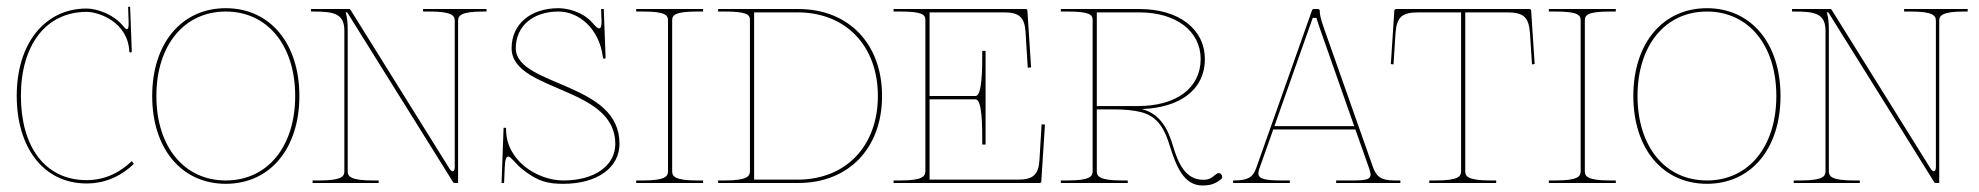

<svg xmlns="http://www.w3.org/2000/svg" viewBox="-20 -547 5915 574"><path d="M363 -526.5 364.5 -483.5C364.5 -478 365.5 -462.5 361 -460.5C358 -459.5 355.5 -460.5 350.5 -466.5C319 -506.5 266.5 -521.5 239 -521.5C114 -521.5 30 -417 30 -260.5C30 -108.5 108 1.5 239 1.5C301.5 1.5 349 -26.5 380 -57L374 -65.5C343.5 -36 299.5 -8.5 239 -8.5C113 -8.5 42.5 -110.5 42.5 -260.5C42.5 -413 118 -511.5 239 -511.5C276.5 -511.5 363 -480 366.5 -393C366.5 -391.5 369 -390 370.5 -390C372 -390 374 -392 374 -393.5L369 -527Z M655 -522.5C523 -522.5 435 -417.5 435 -260C435 -102.5 523 2.5 655 2.5C787 2.5 875 -102.5 875 -260C875 -417.5 787 -522.5 655 -522.5ZM655 -512.5C779.5 -512.5 862.5 -411.5 862.5 -260C862.5 -108.5 779.5 -7.5 655 -7.5C530.5 -7.5 447.5 -108.5 447.5 -260C447.5 -411.5 530.5 -512.5 655 -512.5Z M1349.5 0V-485C1349.5 -500.5 1358.5 -512.5 1424.5 -512.5H1434.5V-520H1244.5V-512.5H1264.5C1330.5 -512.5 1339.5 -500.5 1339.5 -485V-48C1339.5 -39.5 1337 -35 1333.5 -35C1330.5 -35 1326.5 -38 1323 -44L1028 -517.5C1027.5 -518.5 1026 -520 1024 -520H909.5V-512.5H915.5C975.5 -512.5 1009.5 -508 1009.5 -455V-35C1009.5 -20.5 1003 -7.5 934.5 -7.5H914.5V0H1112V-7.5H1094.5C1026 -7.5 1019.5 -20.5 1019.5 -35V-454.5C1019.5 -482.5 1018 -492 1013.5 -510H1018L1334.5 -2.5C1335.5 -0.5 1337.5 0 1339 0Z M1664.5 2.5C1765 2.5 1832 -45.5 1832 -117C1832 -208 1760.5 -249 1686.5 -282.5C1606 -318.5 1522 -343.5 1522 -403C1522 -468.5 1573 -512.5 1649.5 -512.5C1712 -512.5 1771 -460 1782 -379L1782.5 -375C1782.5 -373 1784 -371.5 1786.5 -371.5C1789 -371.5 1790.5 -373 1790.5 -375L1785 -520H1777C1777.5 -500.5 1778 -492.5 1778 -492.5C1778 -490 1778.5 -487.5 1778.5 -485C1778.5 -469.5 1776.5 -462 1771 -462C1767 -462 1760 -468.5 1751.5 -478.5C1718.5 -516 1669 -522.5 1649.5 -522.5C1565.5 -522.5 1509.5 -474.5 1509.5 -403C1509.5 -333.5 1597 -306 1679 -269.5C1751.5 -237.5 1819.5 -198.5 1819.5 -117C1819.5 -51.5 1757.5 -7.5 1664.5 -7.5C1585 -7.5 1493 -68 1493 -159.5V-165H1485.5L1479.5 0H1487L1489 -47C1490 -70.5 1493 -79 1499.5 -79C1506.5 -79 1520.5 -60 1533.5 -48C1587.5 -2 1621 2.5 1664.5 2.5Z M2082 0V-7.5H2064.5C1996 -7.5 1989.5 -20.5 1989.5 -35V-486.5C1989.5 -502 1998.5 -512.5 2064.5 -512.5H2082V-520H1882V-512.5H1902C1968 -512.5 1977 -502 1977 -486.5V-35C1977 -20.5 1970.5 -7.5 1902 -7.5H1882V0Z M2127 0H2367C2517 0 2617 -104 2617 -260C2617 -416 2517 -520 2367 -520H2127V-512.5H2147C2213 -512.5 2222 -503 2222 -487.5V-35.5C2222 -21 2215.5 -7.5 2147 -7.5H2127ZM2234.5 -10V-510H2364.5C2508.5 -510 2604.5 -410 2604.5 -260C2604.5 -110 2508.5 -10 2364.5 -10Z M3094 -175.5 3087.5 -68.5C3085 -26 3069.5 -10 3024 -10H2759V-250H2896.5C2916.5 -250 2916.5 -169 2916.5 -125V-115H2926.5V-395H2916.5V-385C2916.5 -344 2916.5 -260 2896.5 -260H2759V-510H2982.5C3026.5 -510 3043 -495.5 3046 -451.5L3052.5 -344.5L3062.5 -345.5L3051.5 -515.5C3051.5 -517 3050 -520 3046.5 -520H2651.5V-512.5H2671.5C2737.5 -512.5 2746.5 -503 2746.5 -487.5V-35.5C2746.5 -21 2740 -7.5 2671.5 -7.5H2651.5V0H3088C3089.5 0 3093 -1 3093 -4.5L3104 -174.5Z M3151.5 -520V-512.5H3171.5C3237.5 -512.5 3246.5 -503 3246.5 -487.5V-35C3246.5 -20.5 3240 -7.5 3171.5 -7.5H3151.5V0H3351.5V-7.5H3334C3265.5 -7.5 3259 -20.5 3259 -35V-220H3309.5C3341 -220 3368 -217.5 3390.5 -212C3445.5 -198.5 3464 -154 3478 -108.5C3496 -51.5 3518.5 7.5 3574.5 7.5C3599.5 7.5 3612.5 2.5 3629.5 -10.5C3632.5 -12.5 3634 -15.5 3634 -18.5C3634 -20.5 3633 -23 3631.5 -25C3629.5 -28 3626.5 -29.5 3623.5 -29.5C3621.5 -29.5 3618.5 -28.5 3616.5 -27C3602 -15.5 3596 -9.5 3577 -9.5C3525 -9.5 3502.5 -57.5 3487 -110C3473 -157.5 3450.5 -206.5 3393.5 -221C3507 -225 3582 -278 3582 -370.5C3582 -460 3504 -520 3387.5 -520ZM3382.5 -230H3259V-510H3386C3496 -510 3569.5 -454 3569.5 -370.5C3569.5 -283.5 3496 -230 3382.5 -230Z M3790 -170 3904.5 -493.5H3916C3916 -491 3918 -485 3926.5 -460L4028.5 -170ZM3666.5 0H3836V-7.5H3815.5C3764 -7.5 3742 -11 3742 -29C3742 -32.5 3743 -36.5 3744.5 -41.5L3786.5 -160H4032L4072 -47C4075 -37.5 4077.5 -30.5 4077.5 -25C4077.5 -11.5 4065 -7.5 4024.5 -7.5H3974.5V0H4166.5V-7.5H4149.5C4110 -7.5 4095 -17.5 4084 -49L3938 -463C3927.5 -492.5 3925.5 -505 3925.5 -515C3925.5 -517 3924 -520 3920.5 -520H3907C3905.5 -520 3903.5 -519 3902.5 -516.5L3735.5 -44.5C3726 -17.5 3711.5 -7.5 3668.5 -7.5H3666.5Z M4360.5 -35V-510H4485.5C4536 -510 4550.5 -495 4554 -447.5L4560 -354.5L4568 -355.5L4557.5 -515.5C4557.5 -519 4554 -520 4552.5 -520H4153.5C4152 -520 4148.5 -519 4148.5 -515.5L4138 -355.5L4146 -354.5L4152 -447.5C4155.5 -495 4170 -510 4220.5 -510H4348V-35C4348 -20.5 4341.5 -7.5 4273 -7.5H4253V0H4453V-7.5H4435.5C4367 -7.5 4360.5 -20.5 4360.5 -35Z M4810.5 0V-7.5H4793C4724.5 -7.5 4718 -20.5 4718 -35V-486.5C4718 -502 4727 -512.5 4793 -512.5H4810.5V-520H4610.5V-512.5H4630.5C4696.5 -512.5 4705.5 -502 4705.5 -486.5V-35C4705.5 -20.5 4699 -7.5 4630.5 -7.5H4610.5V0Z M5083 -522.5C4951 -522.5 4863 -417.5 4863 -260C4863 -102.5 4951 2.5 5083 2.5C5215 2.5 5303 -102.5 5303 -260C5303 -417.5 5215 -522.5 5083 -522.5ZM5083 -512.5C5207.5 -512.5 5290.5 -411.5 5290.5 -260C5290.5 -108.5 5207.5 -7.5 5083 -7.5C4958.5 -7.5 4875.5 -108.5 4875.5 -260C4875.5 -411.5 4958.5 -512.5 5083 -512.5Z M5777.5 0V-485C5777.5 -500.5 5786.5 -512.5 5852.5 -512.5H5862.5V-520H5672.5V-512.5H5692.5C5758.5 -512.5 5767.5 -500.5 5767.5 -485V-48C5767.5 -39.5 5765 -35 5761.5 -35C5758.5 -35 5754.5 -38 5751 -44L5456 -517.5C5455.5 -518.5 5454 -520 5452 -520H5337.5V-512.5H5343.5C5403.5 -512.5 5437.5 -508 5437.5 -455V-35C5437.5 -20.5 5431 -7.5 5362.5 -7.5H5342.5V0H5540V-7.5H5522.5C5454 -7.5 5447.5 -20.5 5447.5 -35V-454.5C5447.5 -482.5 5446 -492 5441.5 -510H5446L5762.5 -2.5C5763.5 -0.5 5765.5 0 5767 0Z"/></svg>

Font: ZnikomitSC
Style: Regular
Weight: 100
Designer: gluk
Foundry: gluk
Version: Version 0.55